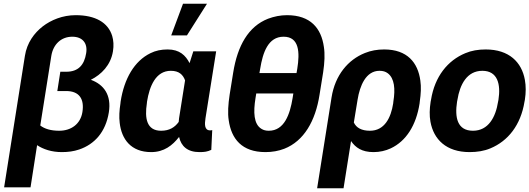

<svg xmlns="http://www.w3.org/2000/svg" viewBox="-20 -802 2826 1025"><path d="M2 198H143L178 -27C211 -5 256 10 310 10C343 10 374 6 403 -4C485 -32 544 -97 561 -202C576 -295 534 -351 465 -376C521 -404 571 -454 583 -528C588 -559 586 -586 579 -610C557 -682 489 -721 384 -721C314 -721 252 -695 208 -661C163 -626 124 -574 113 -504ZM195 -132 254 -504C264 -565 306 -606 366 -606C420 -606 449 -572 440 -518C430 -455 398 -419 334 -419H302L286 -316H333C403 -316 431 -274 420 -204C410 -140 360 -104 296 -104C252 -104 218 -114 195 -132Z M623 -250C617 -212 615 -178 619 -146C629 -59 679 10 787 10C856 10 901 -26 936 -71C947 -22 980 10 1045 10C1071 10 1087 8 1108 -2L1113 -108C1110 -106 1107 -106 1102 -106C1071 -106 1072 -138 1077 -171L1134 -528H1012L992 -465C971 -506 939 -538 875 -538C841 -538 811 -532 783 -518C697 -476 643 -382 624 -260ZM764 -250 765 -260C778 -341 811 -424 892 -424C936 -424 957 -403 968 -373L936 -171C935 -164 935 -158 934 -151C913 -122 884 -104 840 -104C762 -104 752 -172 764 -250ZM894 -613H978L1085 -782H957Z M1206 -297C1198 -244 1195 -198 1201 -160C1215 -61 1271 10 1397 10C1433 10 1467 4 1498 -8C1602 -49 1664 -155 1686 -297L1705 -415C1713 -468 1715 -514 1709 -552C1695 -651 1638 -721 1512 -721C1477 -721 1443 -714 1411 -702C1306 -661 1248 -558 1225 -415ZM1344 -278 1348 -303H1546L1542 -278C1528 -192 1498 -104 1415 -104C1400 -104 1387 -107 1376 -114C1334 -139 1332 -204 1344 -278ZM1365 -412 1369 -435C1383 -521 1411 -606 1494 -606C1578 -606 1581 -522 1567 -435L1563 -412Z M1673 203H1814L1854 -49C1878 -14 1912 10 1974 10C2007 10 2038 3 2066 -10C2149 -49 2202 -134 2220 -250L2221 -260C2227 -301 2229 -338 2224 -372C2211 -468 2154 -538 2031 -538C1994 -538 1960 -532 1928 -519C1838 -483 1769 -401 1750 -282ZM1869 -148 1889 -270C1901 -344 1933 -424 2006 -424C2024 -424 2038 -420 2050 -411C2086 -384 2091 -327 2080 -260L2079 -250C2067 -172 2032 -104 1955 -104C1910 -104 1882 -120 1869 -148Z M2279 -259C2273 -220 2272 -185 2278 -152C2295 -58 2362 10 2487 10C2527 10 2565 4 2598 -10C2692 -49 2760 -134 2780 -259L2782 -269C2788 -308 2788 -343 2782 -376C2765 -470 2698 -538 2573 -538C2533 -538 2497 -532 2464 -518C2370 -479 2301 -394 2281 -269ZM2420 -259 2422 -269C2435 -351 2473 -424 2555 -424C2637 -424 2654 -352 2641 -269L2639 -259C2626 -176 2587 -104 2505 -104C2421 -104 2407 -175 2420 -259Z"/></svg>

Font: Asimov Pro
Style: BdObl
Weight: 700
Designer: Google
Version: Version 2.000980; 2014